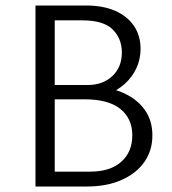

<svg xmlns="http://www.w3.org/2000/svg" viewBox="-20 -678 624 698"><path d="M292 -322 303 -364Q372 -364 424 -342Q476 -320 505 -280.5Q534 -241 534 -186Q534 -131 505 -89.5Q476 -48 422.5 -24Q369 0 296 0H109V-658H292Q354 -658 398 -639Q442 -620 466.5 -584.5Q491 -549 491 -500Q491 -463 476 -430.5Q461 -398 434 -373.5Q407 -349 371 -335.5Q335 -322 292 -322ZM155 -369H299Q354 -369 388.5 -401.5Q423 -434 423 -487Q423 -538 389.5 -571Q356 -604 280 -604H179V-54H307Q381 -54 421 -90Q461 -126 461 -186Q461 -247 417.5 -282Q374 -317 287 -317H155Z"/></svg>

Font: Ysabeau Office
Style: Regular
Weight: 400
Designer: Christian Thalmann (Catharsis Fonts)
Version: Version 2.001;gftools[0.9.30]; featfreeze: tnum,lnum,ss02